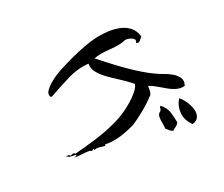

<svg xmlns="http://www.w3.org/2000/svg" viewBox="-105 -879 1211 1039"><g transform="rotate(15 500.0 -359.5)"><path d="M867 -515Q852 -496 828.5 -487.5Q805 -479 777.5 -476.5Q750 -474 723.5 -472Q697 -470 675 -463Q683 -453 690 -443Q697 -433 700 -419Q693 -367 679 -319Q665 -271 653 -241Q631 -199 600.5 -160Q570 -121 535 -99Q532 -99 534 -95Q537 -90 533 -88Q517 -79 505.5 -73Q494 -67 483 -52Q481 -52 482 -55Q483 -57 480 -58Q475 -58 475 -47Q475 -45 475 -44Q467 -46 455 -37.5Q443 -29 430 -17Q419 -7 407.5 2.5Q396 12 385 16Q387 14 391 12Q394 9 396.5 6.5Q399 4 398 -3Q394 -2 390 0.5Q386 3 382 7Q375 12 366 16.5Q357 21 344 19Q349 15 357 11Q365 7 371 11Q369 7 376 -2Q383 -11 390 -6Q426 -48 469 -102Q512 -156 548.5 -219Q585 -282 601 -351Q607 -375 610 -405Q613 -435 604 -455Q582 -457 558 -457Q534 -457 509 -456Q473 -454 438 -455Q403 -456 375.5 -464.5Q348 -473 333 -496Q282 -455 249.5 -394Q217 -333 187 -271Q186 -271 185 -271Q179 -271 179 -269Q161 -281 161.5 -302Q162 -323 166 -340Q176 -383 198 -426Q220 -469 245 -512Q270 -555 298.5 -594.5Q327 -634 354 -660Q371 -677 395.5 -695.5Q420 -714 449.5 -726.5Q479 -739 510 -737.5Q541 -736 571 -712Q571 -708 570 -701Q570 -690 567.5 -681.5Q565 -673 552 -671Q551 -687 539 -688.5Q527 -690 513 -684.5Q499 -679 491 -671Q474 -643 449.5 -622Q425 -601 400.5 -580Q376 -559 357 -532Q417 -528 486 -526Q555 -524 622.5 -528.5Q690 -533 743 -548Q763 -554 789 -556.5Q815 -559 837 -551Q859 -543 867 -515ZM962 -326Q912 -334 885 -366.5Q858 -399 855 -442Q877 -441 902.5 -431.5Q928 -422 948 -406.5Q968 -391 974 -370Q980 -349 962 -326ZM879 -314Q881 -302 878.5 -292.5Q876 -283 873 -276Q870 -267 870 -264Q862 -260 849 -261Q836 -262 826 -264Q825 -264 825 -264Q821 -270 815.5 -275.5Q810 -281 804 -287Q790 -301 779 -315.5Q768 -330 775 -350Q775 -355 773.5 -357.5Q772 -360 771 -362Q769 -365 768 -368Q767 -371 769 -377Q809 -374 833 -354.5Q857 -335 879 -314Z"/></g></svg>

Font: Yuji Mai
Style: Regular
Weight: 400
Designer: Kataoka Yuji
Foundry: Kinuta Font Factory
Version: Version 3.002